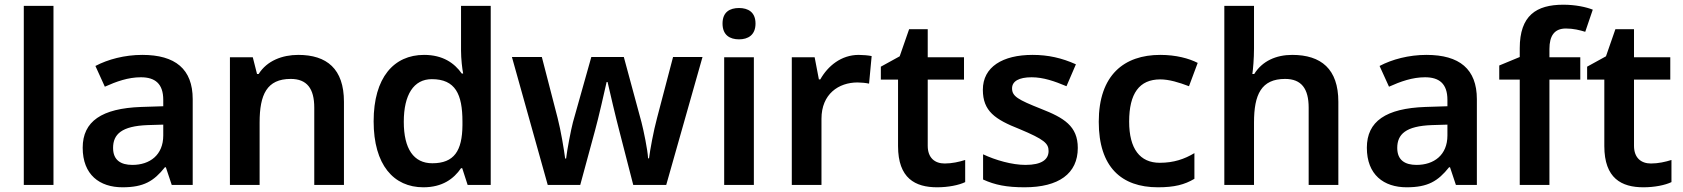

<svg xmlns="http://www.w3.org/2000/svg" viewBox="-20 -836 7143 815"><path d="M207 -51V-811H81V-51Z M584 -603C509 -603 438 -584 385 -556L425 -468C474 -490 524 -508 578 -508C638 -508 673 -481 673 -412V-385L579 -382C412 -376 331 -321 331 -209C331 -94 403 -41 500 -41C590 -41 633 -67 680 -126H684L709 -51H798V-415C798 -543 724 -603 584 -603ZM607 -305 673 -307V-261C673 -178 616 -136 542 -136C493 -136 460 -156 460 -208C460 -266 496 -301 607 -305Z M1246 -603C1178 -603 1113 -578 1078 -522H1071L1053 -593H956V-51H1082V-316C1082 -435 1113 -501 1214 -501C1283 -501 1314 -460 1314 -379V-51H1440V-404C1440 -544 1367 -603 1246 -603Z M1777 -41C1858 -41 1906 -77 1937 -122H1942L1965 -51H2063V-811H1937V-621C1937 -587 1942 -543 1946 -524H1940C1909 -568 1860 -603 1780 -603C1652 -603 1566 -507 1566 -321C1566 -136 1651 -41 1777 -41ZM1815 -143C1736 -143 1694 -204 1694 -319C1694 -434 1736 -500 1813 -500C1913 -500 1943 -436 1943 -320V-304C1942 -196 1908 -143 1815 -143Z M2608 -284 2668 -51H2808L2962 -594H2837L2769 -335C2754 -280 2739 -197 2735 -164H2731C2729 -201 2712 -282 2703 -317L2628 -594H2490L2412 -317C2404 -287 2387 -199 2383 -163H2379C2374 -201 2361 -281 2347 -335L2280 -594H2153L2305 -51H2443L2506 -283C2520 -333 2547 -452 2555 -488H2559C2567 -452 2595 -333 2608 -284Z M3117 -802C3078 -802 3047 -785 3047 -736C3047 -687 3078 -669 3117 -669C3155 -669 3187 -687 3187 -736C3187 -785 3155 -802 3117 -802ZM3180 -593H3054V-51H3180Z M3625 -603C3551 -603 3494 -556 3462 -499H3456L3438 -593H3341V-51H3467V-332C3467 -437 3540 -486 3620 -486C3634 -486 3656 -484 3669 -481L3680 -598C3666 -601 3642 -603 3625 -603Z M3990 -142C3948 -142 3918 -166 3918 -217V-498H4072V-593H3918V-712H3839L3799 -597L3719 -553V-498H3792V-216C3792 -79 3865 -41 3958 -41C4005 -41 4050 -50 4077 -63V-157C4052 -149 4021 -142 3990 -142Z M4555 -208C4555 -301 4496 -336 4399 -374C4301 -413 4276 -427 4276 -461C4276 -491 4305 -508 4359 -508C4409 -508 4457 -491 4507 -470L4547 -563C4487 -590 4429 -603 4363 -603C4236 -603 4152 -552 4152 -455C4152 -364 4204 -329 4308 -288C4413 -244 4431 -227 4431 -195C4431 -159 4402 -136 4333 -136C4276 -136 4206 -156 4153 -181V-74C4203 -51 4253 -41 4329 -41C4474 -41 4555 -99 4555 -208Z M4895 -41C4965 -41 5008 -52 5050 -77V-186C5008 -161 4963 -145 4903 -145C4819 -145 4773 -204 4773 -320C4773 -439 4816 -499 4905 -499C4943 -499 4985 -486 5027 -470L5064 -569C5027 -588 4972 -603 4905 -603C4752 -603 4644 -518 4644 -319C4644 -127 4740 -41 4895 -41Z M5303 -630V-811H5177V-51H5303V-316C5303 -435 5334 -501 5435 -501C5504 -501 5535 -460 5535 -379V-51H5661V-404C5661 -543 5588 -603 5465 -603C5397 -603 5338 -577 5304 -522H5296C5299 -542 5303 -587 5303 -630Z M6035 -603C5960 -603 5889 -584 5836 -556L5876 -468C5925 -490 5975 -508 6029 -508C6089 -508 6124 -481 6124 -412V-385L6030 -382C5863 -376 5782 -321 5782 -209C5782 -94 5854 -41 5951 -41C6041 -41 6084 -67 6131 -126H6135L6160 -51H6249V-415C6249 -543 6175 -603 6035 -603ZM6058 -305 6124 -307V-261C6124 -178 6067 -136 5993 -136C5944 -136 5911 -156 5911 -208C5911 -266 5947 -301 6058 -305Z M6688 -498V-593H6557V-628C6557 -684 6578 -715 6627 -715C6659 -715 6686 -708 6709 -701L6741 -795C6713 -806 6668 -816 6616 -816C6501 -816 6431 -770 6431 -631V-594L6344 -558V-498H6431V-51H6557V-498Z M6988 -142C6946 -142 6916 -166 6916 -217V-498H7070V-593H6916V-712H6837L6797 -597L6717 -553V-498H6790V-216C6790 -79 6863 -41 6956 -41C7003 -41 7048 -50 7075 -63V-157C7050 -149 7019 -142 6988 -142Z"/></svg>

Font: Noto Sans Tamil UI SemiBold
Style: Regular
Weight: 600
Designer: Jelle Bosma - Monotype Design Team
Foundry: Monotype Imaging Inc.
Version: Version 2.004